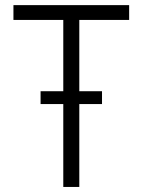

<svg xmlns="http://www.w3.org/2000/svg" viewBox="-20 -740 564 760"><path d="M230.5 -328.1H140.6V-378.9H230.5V-661.1H33.2V-719.7H491.2V-661.1H293.9V-378.9H383.8V-328.1H293.9V0H230.5Z"/></svg>

Font: Reddit Sans Chocolate Light
Style: Regular
Weight: 300
Designer: Stephen Hutchings
Foundry: Reddit
Version: Version 1.013